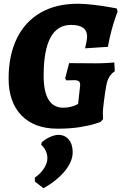

<svg xmlns="http://www.w3.org/2000/svg" viewBox="-20 -676 665 1025"><path d="M590 -343 593 -296Q574 -283 563 -264.5Q552 -246 547 -217Q541 -184 535 -136.5Q529 -89 529 -75L530 -40L518 -26Q518 -25 486.5 -15Q455 -5 404 3Q353 11 287 11Q164 11 95 -59.5Q26 -130 26 -257Q26 -381 70 -471Q114 -561 197 -608.5Q280 -656 395 -656Q431 -656 477.5 -650.5Q524 -645 558.5 -639Q593 -633 603 -631L608 -615Q606 -609 597 -584.5Q588 -560 576.5 -518Q565 -476 556 -426L434 -418Q436 -425 440.5 -447Q445 -469 445 -481Q445 -543 359 -543Q213 -543 213 -272Q213 -101 318 -101Q339 -101 356.5 -105.5Q374 -110 384 -114.5Q394 -119 397 -121L406 -203Q408 -217 408 -222Q408 -237 400.5 -242.5Q393 -248 375 -248L334 -247L328 -258L349 -339L490 -338Q523 -338 556.5 -340Q590 -342 590 -343ZM292 44Q326 44 347 69Q368 94 368 136Q368 187 325 238.5Q282 290 212 329L166 293V272Q196 252 214.5 223.5Q233 195 233 168Q233 148 224 129Q215 110 200 97L203 83Q225 65 249 54.5Q273 44 292 44Z"/></svg>

Font: Alegreya ExtraBold
Style: Italic
Weight: 800
Italic angle: -7°
Designer: Juan Pablo del Peral
Foundry: Huerta Tipografica
Version: Version 2.007; ttfautohint (v1.6)